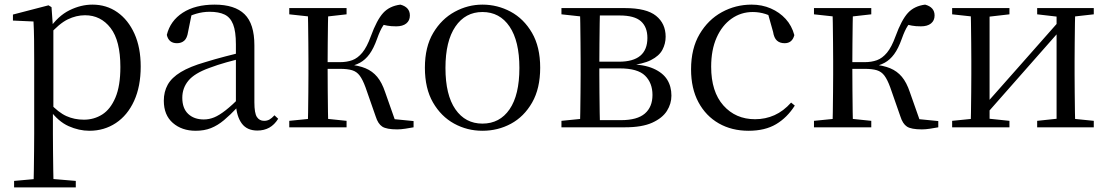

<svg xmlns="http://www.w3.org/2000/svg" viewBox="-20 -551 4799 831"><path d="M41 260V232L152 222H189L308 232V260ZM125 260Q126 226 126.5 185.5Q127 145 127.5 103.5Q128 62 128 27V-287Q128 -338 127.5 -379.5Q127 -421 125 -458L36 -462V-488L190 -528L203 -520L209 -435L211 -430V-79L209 -69V27Q209 61 209.5 102.5Q210 144 210.5 185Q211 226 212 260ZM367 15Q322 15 277 -5Q232 -25 194 -77H181L195 -105Q233 -64 267.5 -48.5Q302 -33 343 -33Q387 -33 422.5 -55.5Q458 -78 479.5 -128.5Q501 -179 501 -261Q501 -375 458.5 -430Q416 -485 348 -485Q310 -485 273 -467Q236 -449 191 -398L181 -425H192Q231 -482 280.5 -506.5Q330 -531 380 -531Q441 -531 488 -498Q535 -465 562 -405Q589 -345 589 -263Q589 -177 560.5 -114.5Q532 -52 481.5 -18.5Q431 15 367 15Z M827 15Q767 15 728 -19Q689 -53 689 -115Q689 -154 706 -184.5Q723 -215 762.5 -239Q802 -263 868 -282Q910 -295 956 -307Q1002 -319 1042 -328V-303Q1002 -293 961 -281.5Q920 -270 886 -257Q822 -234 795.5 -202Q769 -170 769 -128Q769 -82 794.5 -58Q820 -34 862 -34Q885 -34 907 -43Q929 -52 957 -74Q985 -96 1023 -134L1032 -87H1008Q977 -54 949.5 -31Q922 -8 893 3.5Q864 15 827 15ZM1094 14Q1049 14 1026.5 -16.5Q1004 -47 1001 -100V-103V-359Q1001 -415 989 -445.5Q977 -476 952 -488Q927 -500 887 -500Q858 -500 829 -491.5Q800 -483 767 -465L810 -492L794 -413Q790 -386 777.5 -375Q765 -364 746 -364Q710 -364 702 -400Q717 -461 771 -496Q825 -531 909 -531Q996 -531 1038.5 -489.5Q1081 -448 1081 -355V-108Q1081 -61 1092 -44.5Q1103 -28 1123 -28Q1136 -28 1146 -33.5Q1156 -39 1168 -52L1184 -37Q1168 -11 1145.5 1.5Q1123 14 1094 14Z M1232 0V-28L1342 -39H1374L1480 -28V0ZM1232 -489V-516H1480V-489L1374 -477H1342ZM1312 0Q1313 -24 1313.5 -65Q1314 -106 1314.5 -150Q1315 -194 1315 -229V-288Q1315 -322 1314.5 -366Q1314 -410 1313.5 -451Q1313 -492 1312 -516H1401Q1400 -492 1399.5 -450.5Q1399 -409 1398.5 -362.5Q1398 -316 1398 -278V-258Q1398 -209 1398.5 -158.5Q1399 -108 1399.5 -66Q1400 -24 1401 0ZM1606 -47 1562 -173Q1550 -206 1537 -223.5Q1524 -241 1504 -247Q1484 -253 1452 -253H1356V-282H1451Q1481 -282 1504.5 -290.5Q1528 -299 1548 -323Q1568 -347 1585 -394Q1611 -465 1638.5 -495Q1666 -525 1713 -531Q1754 -520 1754 -484Q1754 -462 1738.5 -449.5Q1723 -437 1695 -437Q1672 -437 1656 -440Q1640 -443 1623 -448L1670 -479Q1651 -459 1638 -439.5Q1625 -420 1612 -383Q1597 -341 1579 -316.5Q1561 -292 1538 -279.5Q1515 -267 1486 -262L1487 -272Q1532 -268 1562 -255.5Q1592 -243 1612.5 -218.5Q1633 -194 1647 -152L1696 -13L1639 -40L1770 -27V0Q1754 3 1734.5 6Q1715 9 1699 9Q1653 9 1634.5 -3Q1616 -15 1606 -47Z M2068 15Q2002 15 1945.5 -16Q1889 -47 1854 -107.5Q1819 -168 1819 -258Q1819 -348 1855 -408.5Q1891 -469 1948 -500Q2005 -531 2068 -531Q2133 -531 2190 -500.5Q2247 -470 2282.5 -409Q2318 -348 2318 -258Q2318 -168 2283 -107Q2248 -46 2191.5 -15.5Q2135 15 2068 15ZM2068 -16Q2143 -16 2185.5 -78Q2228 -140 2228 -257Q2228 -373 2185.5 -436Q2143 -499 2068 -499Q1994 -499 1951 -436Q1908 -373 1908 -257Q1908 -140 1951 -78Q1994 -16 2068 -16Z M2410 0V-28L2520 -39L2533 -31H2668Q2738 -31 2771 -59.5Q2804 -88 2804 -140Q2804 -192 2772 -223.5Q2740 -255 2662 -255H2533V-284H2659Q2782 -284 2782 -387Q2782 -434 2754 -459Q2726 -484 2662 -484H2533L2520 -477L2410 -489V-516H2685Q2778 -516 2819.5 -482.5Q2861 -449 2861 -392Q2861 -362 2847 -335.5Q2833 -309 2797.5 -291Q2762 -273 2698 -267L2700 -274Q2768 -272 2808.5 -254Q2849 -236 2867.5 -206.5Q2886 -177 2886 -137Q2886 -102 2866.5 -71Q2847 -40 2803 -20Q2759 0 2685 0ZM2490 0Q2491 -24 2491.5 -65Q2492 -106 2492.5 -150Q2493 -194 2493 -229V-288Q2493 -322 2492.5 -366Q2492 -410 2491.5 -451Q2491 -492 2490 -516H2577Q2576 -492 2575.5 -450.5Q2575 -409 2574.5 -361.5Q2574 -314 2574 -272V-229Q2574 -194 2574.5 -150Q2575 -106 2575.5 -65Q2576 -24 2577 0Z M3220 15Q3147 15 3091 -17Q3035 -49 3003 -108.5Q2971 -168 2971 -251Q2971 -341 3008 -403.5Q3045 -466 3104.5 -498.5Q3164 -531 3233 -531Q3278 -531 3316 -514.5Q3354 -498 3380.5 -469Q3407 -440 3418 -399Q3409 -364 3376 -364Q3355 -364 3342.5 -375.5Q3330 -387 3326 -413L3301 -502L3351 -462Q3320 -482 3293 -490.5Q3266 -499 3238 -499Q3187 -499 3146 -470Q3105 -441 3081.5 -388Q3058 -335 3058 -262Q3058 -154 3111 -94.5Q3164 -35 3248 -35Q3293 -35 3332 -52.5Q3371 -70 3404 -107L3420 -94Q3387 -42 3339 -13.5Q3291 15 3220 15Z M3503 0V-28L3613 -39H3645L3751 -28V0ZM3503 -489V-516H3751V-489L3645 -477H3613ZM3583 0Q3584 -24 3584.5 -65Q3585 -106 3585.5 -150Q3586 -194 3586 -229V-288Q3586 -322 3585.5 -366Q3585 -410 3584.5 -451Q3584 -492 3583 -516H3672Q3671 -492 3670.5 -450.5Q3670 -409 3669.5 -362.5Q3669 -316 3669 -278V-258Q3669 -209 3669.5 -158.5Q3670 -108 3670.5 -66Q3671 -24 3672 0ZM3877 -47 3833 -173Q3821 -206 3808 -223.5Q3795 -241 3775 -247Q3755 -253 3723 -253H3627V-282H3722Q3752 -282 3775.5 -290.5Q3799 -299 3819 -323Q3839 -347 3856 -394Q3882 -465 3909.5 -495Q3937 -525 3984 -531Q4025 -520 4025 -484Q4025 -462 4009.5 -449.5Q3994 -437 3966 -437Q3943 -437 3927 -440Q3911 -443 3894 -448L3941 -479Q3922 -459 3909 -439.5Q3896 -420 3883 -383Q3868 -341 3850 -316.5Q3832 -292 3809 -279.5Q3786 -267 3757 -262L3758 -272Q3803 -268 3833 -255.5Q3863 -243 3883.5 -218.5Q3904 -194 3918 -152L3967 -13L3910 -40L4041 -27V0Q4025 3 4005.5 6Q3986 9 3970 9Q3924 9 3905.5 -3Q3887 -15 3877 -47Z M4101 0V-28L4210 -39H4244L4349 -28V0ZM4469 0V-28L4572 -39H4606L4714 -28V0ZM4181 0Q4182 -24 4182.5 -65Q4183 -106 4183.5 -150Q4184 -194 4184 -229V-288Q4184 -322 4183.5 -366Q4183 -410 4182.5 -451Q4182 -492 4181 -516H4263V0ZM4240 -47 4205 -66H4216L4393 -266L4574 -471L4608 -451H4596L4418 -249ZM4553 0V-516H4634Q4633 -492 4632.5 -451Q4632 -410 4631.5 -366Q4631 -322 4631 -288V-229Q4631 -194 4631.5 -150Q4632 -106 4632.5 -65Q4633 -24 4634 0ZM4101 -489V-516H4349V-489L4245 -477H4211ZM4469 -489V-516H4714V-489L4607 -477H4572Z"/></svg>

Font: Noto Serif KR
Style: Regular
Weight: 400
Designer: Ryoko NISHIZUKA  (kana & ideographs); Frank Grießhammer (Latin, Greek & Cyrillic); Wenlong ZHANG  (bopomofo); Sandoll Co
Foundry: Adobe
Version: Version 2.003-H1;hotconv 1.1.1;makeotfexe 2.6.0